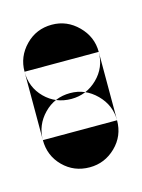

<svg xmlns="http://www.w3.org/2000/svg" viewBox="-54 -165 236 320"><g transform="rotate(-15 64.0 -5.0)"><path d="M0 -64H128V54H0ZM64 -128Q37 -128 18.5 -109Q0 -90 0 -64Q0 -37 18.5 -18.5Q37 0 64 0Q90 0 109 -18.5Q128 -37 128 -64Q128 -90 109 -109Q90 -128 64 -128ZM64 -10Q37 -10 18.5 9Q0 28 0 54Q0 81 18.5 99.5Q37 118 64 118Q90 118 109 99.5Q128 81 128 54Q128 28 109 9Q90 -10 64 -10Z"/></g></svg>

Font: Wavefont
Style: Bold
Weight: 700
Version: Version 3.004;gftools[0.9.33]